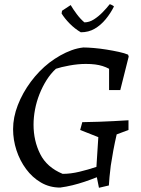

<svg xmlns="http://www.w3.org/2000/svg" viewBox="-20 -877 667 910"><path d="M449 13 439 -37Q409 -25 380.5 -15.5Q352 -6 323.5 1Q295 8 265 12Q215 12 174 -12Q133 -36 103.5 -76Q74 -116 58 -165Q42 -214 42 -265Q42 -321 64.5 -379Q87 -437 126 -489.5Q165 -542 214 -580Q239 -599 265.5 -614Q292 -629 319.5 -639Q347 -649 375 -652Q395 -652 424.5 -649.5Q454 -647 485 -642Q516 -637 543.5 -631Q571 -625 587 -618L590 -609L550 -450H497V-551Q482 -559 466 -564Q450 -569 431 -571.5Q412 -574 387 -574Q350 -574 309 -566.5Q268 -559 245 -551Q220 -528 200.5 -497Q181 -466 167 -430.5Q153 -395 146 -358Q139 -321 139 -286Q139 -210 170.5 -147Q202 -84 277 -53Q315 -53 356.5 -63Q398 -73 437 -86L446 -227L360 -261L370 -298Q415 -299 450.5 -300Q486 -301 519 -303Q552 -305 589 -307V-261L533 -240Q524 -201 517 -163.5Q510 -126 505 -92Q501 -61 499 -38Q497 -15 496 2ZM363 -724Q334 -741 310 -765.5Q286 -790 272 -813L274 -826L315 -853Q326 -834 343.5 -810.5Q361 -787 380 -771Q403 -771 425 -785Q447 -799 466.5 -819Q486 -839 500 -857Q503 -857 511.5 -852.5Q520 -848 520 -846Q504 -814 481 -786Q458 -758 429 -741Q400 -724 363 -724Z"/></svg>

Font: Labrada
Style: Italic
Weight: 400
Italic angle: -7°
Designer: Mercedes Jáuregui
Foundry: Omnibus-Type Team
Version: Version 1.000